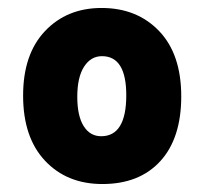

<svg xmlns="http://www.w3.org/2000/svg" viewBox="-20 -561 514 482"><path d="M237 -99Q148 -99 93 -157.5Q38 -216 38 -321Q38 -425 93 -483Q148 -541 235 -541Q324 -541 379.5 -483Q435 -425 435 -319Q435 -214 382.5 -156.5Q330 -99 237 -99ZM234 -219Q297 -219 297 -322Q297 -420 236 -420Q208 -420 191 -393.5Q174 -367 174 -318Q174 -270 190 -244.5Q206 -219 234 -219Z"/></svg>

Font: Noto Sans ExtraCondensed ExtraBold
Style: Italic
Weight: 800
Width: 2
Italic angle: -12°
Designer: Monotype Design Team
Foundry: Monotype Imaging Inc.
Version: Version 2.013; ttfautohint (v1.8.4.7-5d5b)